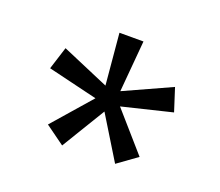

<svg xmlns="http://www.w3.org/2000/svg" viewBox="-81 -860 744 649"><g transform="rotate(20 291.5 -535.0)"><path d="M513.2 -557.1 486.8 -639.2 317.9 -562.5 334 -747.1H247.6L264.2 -563L94.2 -635.7L68.4 -554.2L247.1 -511.2L126.5 -373L195.8 -322.8L291 -479.5L385.3 -325.7L455.1 -376L334.5 -513.7Z"/></g></svg>

Font: Inder
Style: Regular
Weight: 400
Designer: Irina Smirnova
Foundry: Irina Smirnova
Version: Version 1.001